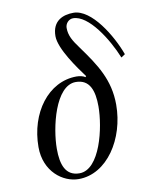

<svg xmlns="http://www.w3.org/2000/svg" viewBox="-84 -791 675 865"><g transform="rotate(-10 254.0 -358.0)"><path d="M52 -160C52 -48 134 13 206 13C336 13 430 -132 430 -288C430 -402 379 -478 313 -569C285 -607 270 -632 270 -667C270 -687 286 -705 306 -705C377 -705 454 -582 490 -493L508 -505C476 -593 395 -729 312 -729C266 -729 214 -711 214 -639C214 -581 287 -481 319 -438L315 -434C308 -440 290 -444 276 -444C146 -444 52 -316 52 -160ZM132 -138C132 -234 174 -420 268 -420C332 -420 350 -366 350 -294C350 -198 308 -12 214 -12C150 -12 132 -66 132 -138Z"/></g></svg>

Font: Old Standard
Style: Italic
Weight: 400
Italic angle: -15.2°
Designer: Alexey Kryukov <alexios@thessalonica.org.ru>
Version: Version 2.0